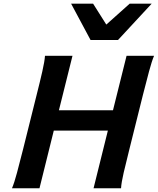

<svg xmlns="http://www.w3.org/2000/svg" viewBox="-20 -1003 841 1023"><path d="M654.3 -705.6H800.8Q788.6 -676.8 774.2 -623Q759.8 -569.3 741.7 -498L669.4 -208Q651.4 -136.7 638.9 -82.8Q626.5 -28.8 625 0H478.5L554.7 -307.1H266.6L190.4 0H43.9Q56.2 -28.8 70.6 -82.8Q85 -136.7 103 -208L175.3 -498Q193.4 -569.3 205.6 -623Q217.8 -676.8 219.7 -705.6H366.2L293.9 -415.5H582ZM670.9 -983.4H788.1L608.9 -790H462.4L358.9 -983.4H476.1L546.4 -872.1Z"/></svg>

Font: Andika
Style: Bold Italic
Weight: 700
Italic angle: -14°
Designer: Victor Gaultney, Annie Olsen, Julie Remington, Don Collingsworth, Eric Hays, Becca Hirsbrunner
Foundry: SIL International
Version: Version 6.101